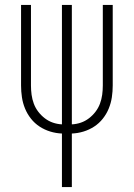

<svg xmlns="http://www.w3.org/2000/svg" viewBox="-20 -540 540 775"><path d="M230 215V-1Q206 -2 183 -9Q160 -16 140 -29Q120 -42 105 -61Q90 -80 81 -102Q72 -124 68.5 -147.5Q65 -171 65 -195V-520H105V-195Q105 -176 107.5 -157.5Q110 -139 116.5 -121.5Q123 -104 134.5 -89Q146 -74 161 -62.5Q176 -51 193.5 -45Q211 -39 230 -38V-520H270V-38Q289 -39 306.5 -45Q324 -51 339 -62.5Q354 -74 365.5 -89Q377 -104 383.5 -121.5Q390 -139 392.5 -157.5Q395 -176 395 -195V-520H435V-195Q435 -171 431.5 -147.5Q428 -124 419 -102Q410 -80 395 -61Q380 -42 360 -29Q340 -16 317 -9Q294 -2 270 -1V215Z"/></svg>

Font: Iosevka SS04 Extralight
Style: Regular
Weight: 200
Monospace: yes
Designer: Belleve Invis
Foundry: Belleve Invis
Version: Version 19.0.0; ttfautohint (v1.8.4)